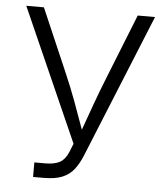

<svg xmlns="http://www.w3.org/2000/svg" viewBox="-52 -775 713 822"><g transform="rotate(5 304.5 -364.0)"><path d="M120.6 0V-62.5H166.5Q207.5 -62.5 230.2 -75.2Q252.9 -87.9 266.1 -120.1L280.8 -156.7L27.8 -727.5H103.5L217.8 -462.9Q247.6 -394.5 268.8 -336.4Q290 -278.3 311 -219.7Q330.6 -274.9 352.1 -334.2Q373.5 -393.6 401.4 -462.9L506.8 -727.5H581.1L329.1 -108.9Q314.9 -74.7 296.1 -50.3Q277.3 -25.9 246.6 -12.9Q215.8 0 165.5 0Z"/></g></svg>

Font: Inter Light
Style: Regular
Weight: 300
Designer: Rasmus Andersson
Foundry: rsms
Version: Version 4.000;git-a52131595